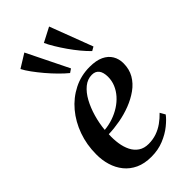

<svg xmlns="http://www.w3.org/2000/svg" viewBox="-257 -898 979 979"><g transform="rotate(-45 233.0 -408.5)"><path d="M417.5 -91Q402.5 -70.5 373.2 -46.8Q344 -23 303.2 -6.2Q262.5 10.5 213.5 10.5Q164 10.5 128 -6.2Q92 -23 68.5 -52.2Q45 -81.5 33.8 -119Q22.5 -156.5 23 -198Q23 -267 45 -328.2Q67 -389.5 106.2 -436.2Q145.5 -483 198.8 -510Q252 -537 314.5 -537Q361 -537 390.8 -523Q420.5 -509 435.2 -484.2Q450 -459.5 450 -428Q450 -385 431 -352.2Q412 -319.5 379.2 -296Q346.5 -272.5 306.2 -257Q266 -241.5 223 -233.8Q180 -226 141 -225Q139 -190.5 143.8 -158.5Q148.5 -126.5 161.2 -101Q174 -75.5 196 -60.8Q218 -46 250 -46Q280.5 -46 307.5 -55.2Q334.5 -64.5 358 -81.2Q381.5 -98 401.5 -119ZM294 -500.5Q262.5 -500.5 236.2 -479Q210 -457.5 190.5 -421.8Q171 -386 158.5 -342.5Q146 -299 142 -255Q174 -258 204 -268.2Q234 -278.5 259.8 -295Q285.5 -311.5 304.8 -333.2Q324 -355 334.8 -380.8Q345.5 -406.5 345.5 -435.5Q345 -468 332 -484.2Q319 -500.5 294 -500.5ZM222 -585Q201 -602 176.8 -626.5Q152.5 -651 129.2 -678.5Q106 -706 87 -732Q68 -758 57.5 -778.5L131 -824L242 -598.5ZM381 -584.5Q361.5 -603 340 -629Q318.5 -655 298.2 -684Q278 -713 261.8 -740Q245.5 -767 236 -788L314 -828.5L402 -596.5Z"/></g></svg>

Font: Merriweather 96pt Medium
Style: Italic
Weight: 500
Italic angle: -7.8°
Version: Version 2.101